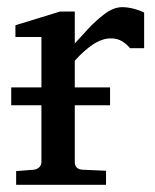

<svg xmlns="http://www.w3.org/2000/svg" viewBox="-20 -514 431 534"><path d="M380.9 -379.9H341.8Q332.5 -391.1 319.6 -399.2Q306.6 -407.2 288.1 -407.2Q264.2 -407.2 239 -390.6Q213.9 -374 188 -345.2V-271H286.1V-221.2H188V-64Q188 -43.5 209 -42L274.9 -39.1V0H24.9V-38.1L74.2 -42Q83 -43 89.1 -48.8Q95.2 -54.7 95.2 -64V-221.2H11.2V-271H95.2V-411.1H22.9V-443.8L147 -481.9H188V-393.1Q202.6 -409.2 224.6 -433.1Q246.6 -457 271.5 -475.6Q296.4 -494.1 319.8 -494.1Q335.4 -494.1 353.5 -489.3Q371.6 -484.4 380.9 -479Z"/></svg>

Font: Charis
Style: Regular
Weight: 400
Designer: Walt Agee, Miriam Martin, Annie Olsen, Victor Gaultney, Lorna Priest, Alan Ward, Bob Hallissy, Martin Hosken, Sharon Cor
Foundry: SIL Global
Version: Version 7.000